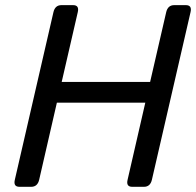

<svg xmlns="http://www.w3.org/2000/svg" viewBox="-20 -720 756 740"><path d="M55.2 0Q30.8 0 37.1 -26.9L186 -673.3Q192.4 -700.2 216.8 -700.2H261.7Q286.1 -700.2 279.8 -673.3L217.8 -404.3H558.6L620.6 -673.3Q627 -700.2 651.4 -700.2H696.3Q720.7 -700.2 714.4 -673.3L565.4 -26.9Q559.1 0 534.7 0H489.7Q465.3 0 471.7 -26.9L540 -324.2H199.2L130.9 -26.9Q124.5 0 100.1 0Z"/></svg>

Font: Istok Web
Style: BoldItalic
Weight: 700
Italic angle: -13°
Designer: Andrey V. Panov
Foundry: Andrey V. Panov
Version: Version 1.0.2g